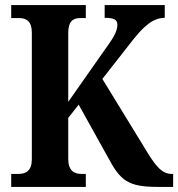

<svg xmlns="http://www.w3.org/2000/svg" viewBox="-20 -734 700 754"><path d="M24 0H317V-51H300C271 -51 248 -64 248 -110V-271L289 -323L404 -116C453 -24 483 0 600 0H660V-51H655C619 -51 596 -75 559 -135L382 -424L501 -576C543 -629 580 -664 627 -664V-714H391V-664C427 -664 441 -657 441 -637C441 -610 424 -583 389 -535L248 -334V-604C248 -650 266 -663 295 -663H317V-714H24V-663H55C84 -663 105 -650 105 -606V-109C105 -63 82 -51 52 -51H24Z"/></svg>

Font: Noto Serif Georgian Condensed Bold
Style: Regular
Weight: 700
Width: 3
Designer: Monotype Design Team, Akaki Razmadze
Foundry: Google LLC
Version: Version 2.003